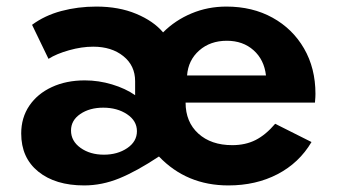

<svg xmlns="http://www.w3.org/2000/svg" viewBox="-20 -548 1028 584"><path d="M236 16Q290 16 342.8 -5.5Q395.5 -27 463.5 -72Q547.5 16 674.5 16Q758.5 16 824.2 -18.2Q890 -52.5 927.5 -116L817 -171.5Q788 -137.5 757.2 -122Q726.5 -106.5 686.5 -106.5Q622 -106.5 583.2 -141.8Q544.5 -177 544.5 -236H938Q939 -247.5 939.2 -252.2Q939.5 -257 939.5 -262.5Q939.5 -340.5 904.8 -400.5Q870 -460.5 809 -494.2Q748 -528 668.5 -528Q612 -528 562.5 -507.2Q513 -486.5 476 -449.5Q447 -484 394.2 -506Q341.5 -528 273 -528Q217 -528 166.5 -514.5Q116 -501 77.5 -472.5L127.5 -369Q152 -384.5 190.2 -395.2Q228.5 -406 263.5 -406Q319.5 -406 355.2 -377.2Q391 -348.5 391 -301V-258.5Q361.5 -279 320.8 -291.2Q280 -303.5 238 -303.5Q181.5 -303.5 137.8 -283.2Q94 -263 69.2 -226.5Q44.5 -190 44.5 -142Q44.5 -68 96.5 -26Q148.5 16 236 16ZM549 -318.5Q552.5 -365 586 -394.5Q619.5 -424 670 -424Q719 -424 751.2 -395.2Q783.5 -366.5 789 -318.5ZM296 -77.5Q254 -77.5 225 -98.2Q196 -119 196 -151Q196 -182 224.2 -201.2Q252.5 -220.5 294 -220.5Q336.5 -220.5 366.5 -200.5Q396.5 -180.5 396.5 -149Q396.5 -117.5 367 -97.5Q337.5 -77.5 296 -77.5Z"/></svg>

Font: Spartan
Style: Bold
Weight: 700
Designer: Matt Bailey, Mirko Velimirovic
Foundry: Matt Bailey
Version: Version 1.003; ttfautohint (v1.8.3)